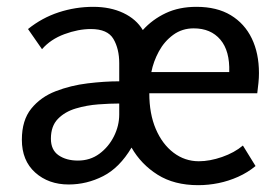

<svg xmlns="http://www.w3.org/2000/svg" viewBox="-20 -529 819 562"><path d="M44 -120Q44 -177 71.5 -211Q99 -245 143 -262Q187 -279 236.5 -285Q286 -291 329 -291V-344Q329 -386 312 -415Q295 -444 246 -444Q209 -444 168.5 -429Q128 -414 103 -385L62 -444Q103 -477 152 -493Q201 -509 253 -509Q303 -509 341 -491Q379 -473 398 -441Q426 -472 465 -490.5Q504 -509 555 -509Q615 -509 655.5 -484.5Q696 -460 717 -416.5Q738 -373 738 -315Q738 -301 736.5 -286.5Q735 -272 733 -256H417Q417 -196 436 -151.5Q455 -107 488 -82Q521 -57 562 -57Q594 -57 630 -69.5Q666 -82 691 -103L728 -43Q705 -24 677 -11.5Q649 1 619.5 7Q590 13 560 13Q490 13 441.5 -17.5Q393 -48 365 -97Q330 -38 282 -13.5Q234 11 181 11Q122 11 83 -24Q44 -59 44 -120ZM129 -123Q129 -90 151.5 -74.5Q174 -59 208 -59Q244 -59 271 -79Q298 -99 313.5 -130Q329 -161 329 -194V-226Q302 -226 268 -223.5Q234 -221 202 -211.5Q170 -202 149.5 -181Q129 -160 129 -123ZM423 -318H651Q653 -380 625 -413Q597 -446 547 -446Q513 -446 487 -427Q461 -408 445 -378.5Q429 -349 423 -318Z"/></svg>

Font: Rosario Light Light
Style: Regular
Weight: 300
Version: Version 1.101; ttfautohint (v1.8.1.43-b0c9)